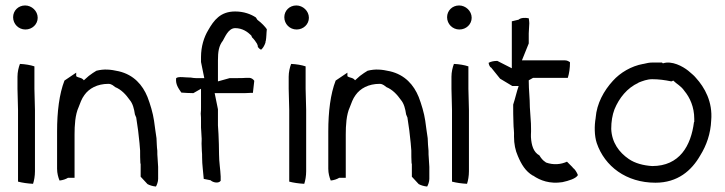

<svg xmlns="http://www.w3.org/2000/svg" viewBox="-20 -689 2656 703"><path d="M28 -626C28 -601 48 -581 73 -581C98 -581 118 -600 118 -624C118 -649 96 -669 72 -669C47 -669 28 -650 28 -626ZM44 -364C44 -337 46 -314 46 -286V-24C61 -20 81 -17 101 -16C105 -28 108 -45 108 -62V-286C108 -314 106 -337 106 -364V-446C91 -451 73 -454 53 -455C48 -442 44 -425 44 -408Z M189 -71C189 -55 193 -40 198 -28C209 -29 221 -33 229 -38H253V-197C253 -229 255 -269 268 -297C273 -310 279 -328 289 -341C306 -365 336 -382 377 -382C390 -382 397 -373 402 -370C424 -361 441 -343 455 -323C466 -310 471 -291 474 -270L479 -258V-257C484 -227 488 -195 491 -163V-162L493 -138C493 -121 493 -106 494 -90H495V-42L520 -15C527 -11 539 -7 551 -6C554 -11 559 -23 559 -34V-78C559 -89 557 -98 557 -110C556 -119 556 -127 556 -137C554 -152 554 -166 553 -183C550 -201 547 -226 544 -247C540 -275 530 -308 520 -334C502 -378 470 -415 415 -428C384 -435 361 -437 333 -430C324 -425 316 -419 305 -411L287 -395C279 -406 268 -403 259 -410V-423L216 -394C197 -345 189 -280 189 -208ZM268 -297Z M625 -403C622 -381 633 -366 644 -350C658 -349 674 -348 688 -348L716 -364V-296C716 -289 716 -281 715 -273C716 -265 716 -254 716 -244V-222C716 -212 718 -201 718 -188C719 -180 718 -171 718 -163L719 -137C720 -129 720 -120 720 -112C720 -85 724 -62 726 -34L751 -29C759 -21 780 -16 788 -27V-43C787 -68 782 -96 782 -124C782 -149 781 -174 780 -198C780 -208 778 -220 778 -230V-289L766 -348H863C875 -348 886 -348 898 -349H906L911 -393C909 -397 901 -405 889 -404H883C871 -403 859 -403 847 -403H821L778 -391V-468C778 -499 781 -521 796 -540C802 -549 815 -586 841 -586C868 -586 887 -572 900 -559L903 -552C909 -547 919 -533 921 -529C924 -521 924 -522 924 -520V-517C926 -514 931 -509 936 -507C942 -512 948 -521 952 -533V-537L953 -538C956 -555 955 -565 957 -582C951 -591 938 -605 923 -616L922 -617L917 -625C899 -637 873 -647 841 -647C787 -647 763 -615 742 -578C727 -553 716 -519 716 -480V-462L728 -403H697C691 -403 685 -404 679 -405C657 -405 634 -410 625 -403Z M1021 -626C1021 -601 1041 -581 1066 -581C1091 -581 1111 -600 1111 -624C1111 -649 1089 -669 1065 -669C1040 -669 1021 -650 1021 -626ZM1037 -364C1037 -337 1039 -314 1039 -286V-24C1054 -20 1074 -17 1094 -16C1098 -28 1101 -45 1101 -62V-286C1101 -314 1099 -337 1099 -364V-446C1084 -451 1066 -454 1046 -455C1041 -442 1037 -425 1037 -408Z M1182 -71C1182 -55 1186 -40 1191 -28C1202 -29 1214 -33 1222 -38H1246V-197C1246 -229 1248 -269 1261 -297C1266 -310 1272 -328 1282 -341C1299 -365 1329 -382 1370 -382C1383 -382 1390 -373 1395 -370C1417 -361 1434 -343 1448 -323C1459 -310 1464 -291 1467 -270L1472 -258V-257C1477 -227 1481 -195 1484 -163V-162L1486 -138C1486 -121 1486 -106 1487 -90H1488V-42L1513 -15C1520 -11 1532 -7 1544 -6C1547 -11 1552 -23 1552 -34V-78C1552 -89 1550 -98 1550 -110C1549 -119 1549 -127 1549 -137C1547 -152 1547 -166 1546 -183C1543 -201 1540 -226 1537 -247C1533 -275 1523 -308 1513 -334C1495 -378 1463 -415 1408 -428C1377 -435 1354 -437 1326 -430C1317 -425 1309 -419 1298 -411L1280 -395C1272 -406 1261 -403 1252 -410V-423L1209 -394C1190 -345 1182 -280 1182 -208ZM1261 -297Z M1617 -626C1617 -601 1637 -581 1662 -581C1687 -581 1707 -600 1707 -624C1707 -649 1685 -669 1661 -669C1636 -669 1617 -650 1617 -626ZM1633 -364C1633 -337 1635 -314 1635 -286V-24C1650 -20 1670 -17 1690 -16C1694 -28 1697 -45 1697 -62V-286C1697 -314 1695 -337 1695 -364V-446C1680 -451 1662 -454 1642 -455C1637 -442 1633 -425 1633 -408Z M1769 -459C1770 -452 1773 -445 1777 -442H1778L1811 -401L1856 -374H1879C1871 -351 1867 -330 1859 -306C1859 -283 1859 -261 1860 -238C1860 -221 1863 -207 1862 -189C1862 -162 1867 -138 1876 -118C1889 -87 1904 -62 1931 -46H1932C1958 -28 1993 -15 2039 -22C2062 -27 2089 -35 2096 -48C2092 -58 2085 -70 2077 -75V-76L2056 -97C2034 -87 2007 -84 1979 -94L1978 -95C1967 -102 1961 -110 1955 -120C1933 -132 1926 -157 1924 -187V-197C1925 -210 1924 -224 1924 -237L1920 -297V-298C1920 -330 1916 -359 1916 -392V-395L1932 -404H2059C2064 -420 2067 -439 2067 -461C2063 -464 2057 -468 2049 -468H1891L1916 -530V-567L1918 -604C1918 -610 1917 -615 1916 -622C1903 -625 1886 -624 1879 -617L1854 -611V-439L1801 -466C1789 -466 1778 -464 1769 -459ZM1861 -183H1862ZM1924 -231ZM2039 -15Z M2161 -257C2156 -229 2156 -192 2165 -165C2194 -80 2273 -20 2380 -20C2461 -20 2512 -64 2544 -120C2567 -157 2582 -200 2584 -248C2590 -316 2560 -369 2528 -404C2520 -414 2511 -420 2500 -430C2480 -446 2440 -468 2407 -457L2404 -460H2368C2358 -460 2348 -458 2336 -455H2335C2291 -447 2251 -423 2224 -393C2191 -357 2165 -310 2161 -258ZM2218 -217C2218 -244 2222 -268 2230 -289C2247 -330 2276 -367 2318 -386V-387H2319C2332 -392 2349 -399 2368 -399C2392 -399 2414 -396 2438 -391C2440 -391 2443 -393 2445 -394C2458 -381 2473 -375 2486 -356C2506 -332 2522 -297 2522 -254V-242H2521C2510 -155 2468 -81 2368 -81C2336 -83 2305 -91 2282 -107C2247 -131 2220 -167 2218 -217Z"/></svg>

Font: SolarCharger
Style: 350
Weight: 300
Designer: Mew Too
Foundry: Cannot Into Space Fonts/KineticPlasma Fonts
Version: Version 1.100